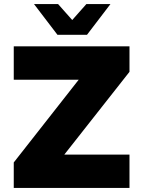

<svg xmlns="http://www.w3.org/2000/svg" viewBox="-20 -929 707 949"><path d="M48 -126 369 -535H48V-700H620V-574L298 -165H620V0H48ZM148 -909H267L337 -830L407 -909H526L410 -757H264Z"/></svg>

Font: Chess Sans ExtraBold
Style: Regular
Weight: 800
Designer: Wolf Bōese
Foundry: Wolf Bōese
Version: Version 7.223